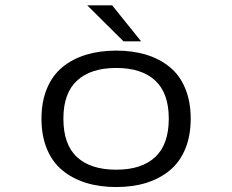

<svg xmlns="http://www.w3.org/2000/svg" viewBox="-20 -706 890 736"><path d="M521 -547.5H453.5L314.5 -685.5H410ZM541.2 -5.2Q489.5 11 425.5 11Q361.5 11 309.5 -5.2Q257.5 -21.5 219 -53.2Q180.5 -85 159.8 -135.2Q139 -185.5 139 -251Q139 -316.5 160 -366.8Q181 -417 219.2 -448.5Q257.5 -480 309.5 -496Q361.5 -512 425.5 -512Q489.5 -512 541.2 -496Q593 -480 631.2 -448.5Q669.5 -417 690.2 -366.8Q711 -316.5 711 -251Q711 -185.5 690.2 -135.2Q669.5 -85 631.2 -53.2Q593 -21.5 541.2 -5.2ZM425.5 -55.5Q523 -55.5 575 -104Q627 -152.5 627 -251Q627 -349 575 -397.2Q523 -445.5 425.5 -445.5Q328 -445.5 275.5 -397.2Q223 -349 223 -251Q223 -152 275.2 -103.8Q327.5 -55.5 425.5 -55.5Z"/></svg>

Font: League Mono Wide Light
Style: Regular
Weight: 300
Width: 8
Designer: Tyler Finck
Foundry: The League of Moveable Type / Tyler Finck
Version: Version 2.210